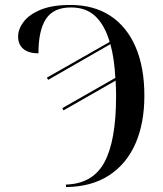

<svg xmlns="http://www.w3.org/2000/svg" viewBox="-20 -744 656 774"><path d="M246 0Q354 -3 401 -90Q448 -177 448 -357Q448 -390 446 -419L236 -299L231 -308L445 -430Q443 -469 438 -503Q433 -537 425 -566L174 -422L169 -431L422 -575Q403 -641 365.5 -677.5Q328 -714 266 -714Q196 -714 165.5 -668Q135 -622 135 -529Q96 -529 74.5 -546.5Q53 -564 53 -597Q53 -627 75.5 -656.5Q98 -686 144.5 -705Q191 -724 264 -724Q358 -724 424.5 -680.5Q491 -637 526.5 -555Q562 -473 562 -358Q562 -247 526 -165Q490 -83 419.5 -37Q349 9 246 10Z"/></svg>

Font: Noto Serif Display SemiCondensed Medium
Style: Regular
Weight: 500
Width: 4
Designer: Monotype Design Team
Foundry: Monotype Imaging Inc.
Version: Version 2.009